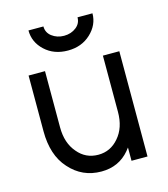

<svg xmlns="http://www.w3.org/2000/svg" viewBox="-107 -784 771 881"><g transform="rotate(-15 278.5 -344.0)"><path d="M110 -700Q110 -644 153 -604Q196 -564 262 -564Q327 -564 370 -604Q414 -645 414 -700H343Q343 -671 320 -653Q296 -634 262 -634Q229 -634 204 -653Q181 -671 181 -700ZM57 -500V-234Q57 -179 71.5 -134Q86 -89 116 -56Q176 12 267 12Q350 12 401 -49Q403 -52 406 -55.5Q409 -59 412 -63V0H488V-500H410V-233Q410 -158 370 -112Q331 -66 273 -66Q213 -66 175 -112Q135 -158 135 -233V-500Z"/></g></svg>

Font: Unageo
Style: Regular
Weight: 400
Designer: Richard Sepsi
Foundry: Richard Sepsi
Version: Version 2.000